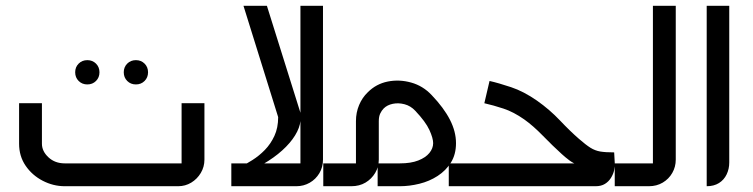

<svg xmlns="http://www.w3.org/2000/svg" viewBox="-20 -644 2603 664"><path d="M282 -352Q264 -352 252 -364Q240 -376 240 -394Q240 -412 252 -424Q264 -436 282 -436Q300 -436 312 -424Q324 -412 324 -394Q324 -376 312 -364Q300 -352 282 -352ZM450 -352Q432 -352 420 -364Q408 -376 408 -394Q408 -412 420 -424Q432 -436 450 -436Q468 -436 480 -424Q492 -412 492 -394Q492 -376 480 -364Q468 -352 450 -352Z M204 0Q164 0 127.5 -19Q91 -38 68.5 -71Q46 -104 46 -147V-287H125V-147Q125 -121 147.5 -100Q170 -79 204 -79H618Q615 -76 613 -74Q611 -72 608 -69V-287H687V-92Q687 -67 674.5 -46Q662 -25 641.5 -12.5Q621 0 596 0Z M810 -66Q830 -76 853 -90.5Q876 -105 896 -125.5Q916 -146 929 -174Q942 -202 942 -239L822 -624H903L1019 -254Q1022 -244 1020.5 -233.5Q1019 -223 1017 -214Q1011 -189 991.5 -162.5Q972 -136 941.5 -111.5Q911 -87 871 -66Z M780 0V-79H1029Q1026 -76 1024 -74Q1022 -72 1019 -69V-624H1097V-92Q1097 -66 1084.5 -45Q1072 -24 1051 -12Q1030 0 1005 0Z M1532 0V-79H1573V0ZM1098 0V-79H1221Q1218 -76 1216 -74Q1214 -72 1211 -69V-225Q1211 -255 1222 -281Q1233 -307 1252 -325Q1281 -354 1321 -362Q1361 -370 1402 -358.5Q1443 -347 1473 -315Q1515 -271 1536 -230Q1557 -189 1557 -149Q1557 -110 1539.5 -82Q1522 -54 1493.5 -35.5Q1465 -17 1430.5 -8.5Q1396 0 1363 0H1286V-79H1363Q1401 -79 1426.5 -89Q1452 -99 1465 -115Q1478 -131 1478 -149Q1478 -166 1465 -194.5Q1452 -223 1416 -261Q1400 -278 1379 -283.5Q1358 -289 1338.5 -285Q1319 -281 1307 -269Q1300 -262 1295 -251.5Q1290 -241 1290 -225V-92Q1290 -67 1277.5 -46Q1265 -25 1244 -12.5Q1223 0 1195 0Z M1557 0V-79H1979Q1979 -78 1978.5 -76.5Q1978 -75 1978 -74Q1963 -79 1949 -89.5Q1935 -100 1923 -111Q1891 -140 1857.5 -174.5Q1824 -209 1793 -231Q1756 -257 1721 -268.5Q1686 -280 1655 -287L1673 -364Q1704 -357 1747.5 -342.5Q1791 -328 1837 -296Q1881 -265 1916.5 -227.5Q1952 -190 1982 -164Q2006 -143 2022 -133Q2038 -123 2056 -120Q2074 -117 2104 -117L2106 -81Q2107 -69 2104 -55.5Q2101 -42 2093 -29Q2085 -16 2072 -8Q2059 0 2040 0Z M2106 0V-79H2247Q2245 -76 2242.5 -74Q2240 -72 2238 -69V-624H2317V-92Q2317 -67 2305 -46Q2293 -25 2272 -12.5Q2251 0 2224 0Z M2424 0V-624H2502V-82Q2502 -60 2493 -41Q2484 -22 2466.5 -11Q2449 0 2424 0Z"/></svg>

Font: Mada
Style: Regular
Weight: 400
Designer: Khaled Hosny
Version: Version 1.5